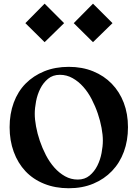

<svg xmlns="http://www.w3.org/2000/svg" viewBox="-20 -992 732 1022"><path d="M217.5 -972.5 321.2 -868.8 217.5 -767.5 115 -868.8ZM475 -972.5 578.8 -868.8 475 -767.5 372.5 -868.8ZM346.2 10Q273.8 10 215 -13.8Q156.2 -37.5 115.6 -80.6Q75 -123.8 53.1 -183.8Q31.2 -243.8 31.2 -315Q31.2 -386.2 53.1 -445.6Q75 -505 116.2 -546.9Q157.5 -588.8 215.6 -612.5Q273.8 -636.2 346.2 -636.2Q417.5 -636.2 475.6 -612.5Q533.8 -588.8 575 -546.2Q616.2 -503.8 638.8 -445Q661.2 -386.2 661.2 -315Q661.2 -243.8 639.4 -184.4Q617.5 -125 576.2 -81.9Q535 -38.8 476.9 -14.4Q418.8 10 346.2 10ZM165 -386.2Q165 -356.2 171.9 -318.8Q178.8 -281.2 191.9 -242.5Q205 -203.8 224.4 -166.2Q243.8 -128.8 269.4 -100Q295 -71.2 326.2 -53.8Q357.5 -36.2 393.8 -36.2Q431.2 -36.2 456.9 -57.5Q482.5 -78.8 498.1 -110Q513.8 -141.2 520.6 -177.5Q527.5 -213.8 527.5 -243.8Q527.5 -273.8 520.6 -311.2Q513.8 -348.8 500.6 -387.5Q487.5 -426.2 468.1 -463.8Q448.8 -501.2 423.1 -530Q397.5 -558.8 366.2 -576.2Q335 -593.8 298.8 -593.8Q261.2 -593.8 235.6 -572.5Q210 -551.2 194.4 -520Q178.8 -488.8 171.9 -452.5Q165 -416.2 165 -386.2Z"/></svg>

Font: Equateur
Style: Regular
Weight: 400
Designer: Ange Degheest & Eugénie Bidaut
Foundry: Velvetyne Type Foundry
Version: Version 1.000;FEAKit 1.0